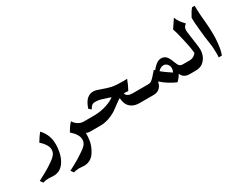

<svg xmlns="http://www.w3.org/2000/svg" viewBox="-147 -1161 2566 2013"><g transform="rotate(-30 1136.0 -155.0)"><path d="M233 -224Q279 -156 279 -65Q279 -22 268.5 29.5Q258 81 234 123Q209 165 178 186Q159 199 139 204.5Q119 210 93 210L65 209Q45 207 35 207Q-3 207 -37 217L-60 184L13 145Q82 107 114 84Q164 52 188.5 24.5Q213 -3 213 -39Q213 -61 205 -79.5Q197 -98 182 -118Q165 -140 152 -152Q139 -164 137 -166Q167 -218 202 -262Q220 -244 233 -224Z M578 -149Q613 -125 649 -125H741V0H662Q642 0 628 -4.5Q614 -9 611 -10Q611 40 603.5 84.5Q596 129 570 179Q544 228 514 250Q475 279 426 279Q415 279 395 277Q377 275 366 275Q350 275 329.5 278Q309 281 295 285L272 252Q278 249 336 218Q394 187 445 152Q497 120 521 93Q545 66 545 31Q545 1 530 -25.5Q515 -52 503.5 -63.5Q492 -75 468 -98Q501 -158 536 -194Q538 -192 548.5 -177.5Q559 -163 578 -149Z M1215 -168Q1210 -169 1199.5 -170Q1189 -171 1176 -171L1162 -170Q1175 -125 1244 -125H1397V0H1257Q1169 0 1128 -57Q1104 -92 1101 -149Q1084 -142 1053 -118Q1010 -85 984 -67Q958 -49 923 -33Q852 0 779 0H727Q702 0 683 -18.5Q664 -37 664 -63Q664 -89 682.5 -107Q701 -125 727 -125H774Q860 -125 940 -153Q1001 -175 1031 -200Q1006 -208 1000 -211Q954 -227 922 -235.5Q890 -244 861 -244Q831 -244 816.5 -232Q802 -220 787 -193L759 -218Q779 -279 809 -312Q845 -349 891 -349Q909 -349 928 -344Q947 -339 977 -328Q1044 -303 1087 -294Q1130 -285 1204 -285H1241L1269 -286Q1254 -247 1243 -222.5Q1232 -198 1215 -168Z M1909 0H1866Q1824 0 1800 -15.5Q1776 -31 1764 -62Q1743 -22 1708 10Q1610 -32 1536 -100Q1528 -55 1503 -30Q1475 0 1423 0H1382Q1356 0 1338 -17.5Q1320 -35 1320 -62Q1320 -84 1336 -104.5Q1352 -125 1382 -125H1427Q1454 -125 1469.5 -135.5Q1485 -146 1500 -162L1558 -227L1569 -217Q1591 -245 1611 -262Q1646 -294 1684 -294Q1725 -294 1752 -259Q1768 -237 1784 -192Q1797 -159 1805 -146Q1822 -125 1848 -125H1909ZM1629 -207Q1619 -201 1603 -185Q1645 -150 1718 -102Q1719 -103 1725 -117Q1731 -131 1731 -149Q1731 -174 1719 -190Q1711 -203 1697.5 -211Q1684 -219 1669 -219Q1648 -219 1629 -207Z M2058 -416Q2058 -405 2059 -398L2069 -323L2074 -289Q2087 -197 2088 -170Q2087 -96 2047 -50Q2023 -20 1989 -9Q1964 0 1934 0H1895Q1869 0 1850.5 -18Q1832 -36 1832 -63Q1832 -85 1849 -105Q1866 -125 1895 -125H1931Q1961 -125 1983.5 -138.5Q2006 -152 2016 -168Q2011 -218 2002.5 -261.5Q1994 -305 1980 -365Q1957 -462 1945 -493L2014 -595Q2027 -562 2044 -537.5Q2061 -513 2093 -480Q2091 -479 2081 -470.5Q2071 -462 2064.5 -448Q2058 -434 2058 -416Z M2234 -595H2265Q2264 -583 2266 -543Q2268 -503 2270 -468L2275 -418Q2285 -318 2285 -240Q2285 -151 2270 -65Q2263 -32 2251 0H2213Q2215 -10 2215 -57Q2215 -91 2212 -128L2207 -166Q2207 -166 2202 -201Q2192 -270 2185 -341Q2174 -449 2174 -501Q2208 -567 2234 -595Z"/></g></svg>

Font: Mirza SemiBold
Style: Regular
Weight: 600
Designer: Arabic design by Kourosh Beigpour, Latin design by Eduardo Tunni, engineering by Lasse Fister
Version: Version 1.0010g